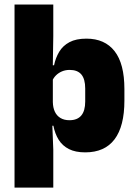

<svg xmlns="http://www.w3.org/2000/svg" viewBox="-20 -680 616 872"><path d="M367 12Q322.5 12 293 -3Q263.5 -18 246.5 -45.2Q229.5 -72.5 222.5 -109H180L220 -216.5Q220.5 -191 229.2 -172.5Q238 -154 254.8 -144Q271.5 -134 295.5 -134Q331 -134 349 -155.2Q367 -176.5 367 -219V-278Q367 -321 349.5 -341.8Q332 -362.5 296.5 -362.5Q277.5 -362.5 261.5 -355.8Q245.5 -349 234 -337.5Q222.5 -326 217 -311.5L180 -383.5H225.5Q232.5 -417.5 249 -445Q265.5 -472.5 295.5 -488.5Q325.5 -504.5 372.5 -504.5Q456 -504.5 500.5 -447.5Q545 -390.5 545 -275.5V-223Q545 -106.5 500.2 -47.2Q455.5 12 367 12ZM46 172V-659.5H222V-516L219.5 -361.5L220 -340V-158L217 -128.5L222 0V172Z"/></svg>

Font: Anek Bangla Medium ExtraBold
Style: Regular
Weight: 800
Version: Version 1.003